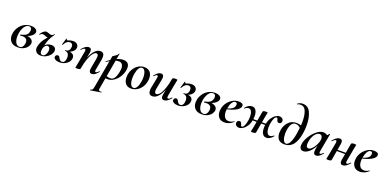

<svg xmlns="http://www.w3.org/2000/svg" viewBox="-3 -1829 6463 3203"><g transform="rotate(20 3229.0 -227.0)"><path d="M28 -139Q28 -161 33 -188Q45 -245 78.5 -293Q112 -341 164 -370Q216 -399 280 -399Q333 -399 363 -379Q393 -359 393 -329Q393 -293 350.5 -258Q308 -223 240 -209L255 -220Q313 -220 348 -195.5Q383 -171 383 -131Q383 -100 360.5 -66Q338 -32 294 -9Q250 14 191 14Q108 14 68 -29.5Q28 -73 28 -139ZM290 -84Q292 -102 292 -109Q292 -149 269 -168.5Q246 -188 205 -188Q187 -188 166 -185H165Q161 -185 159 -188Q157 -191 157 -194Q157 -200 163 -201Q232 -218 261 -241Q290 -264 297 -309Q299 -323 299 -329Q299 -357 285.5 -369.5Q272 -382 250 -382Q206 -382 173 -334Q140 -286 127 -216Q122 -181 122 -155Q122 -89 146 -46.5Q170 -4 215 -4Q247 -4 265.5 -26Q284 -48 290 -84Z M490 -83Q490 -97 493 -110Q503 -160 525 -201.5Q547 -243 586 -288.5Q625 -334 695 -402L702 -395Q643 -315 619 -245Q595 -175 584 -101Q580 -81 580 -61Q580 -4 624 -4Q654 -4 676 -41Q698 -78 698 -119Q698 -148 685 -164Q672 -180 653 -180Q631 -180 611 -159Q591 -138 584 -101L568 -102Q576 -155 615 -185Q654 -215 713 -215Q749 -215 770 -196Q791 -177 791 -145Q791 -135 790 -130Q784 -95 757 -62Q730 -29 687.5 -8Q645 13 594 13Q544 13 517 -14.5Q490 -42 490 -83ZM458 -307Q456 -307 454 -310Q452 -313 453 -315Q471 -343 498.5 -369Q526 -395 551 -395Q570 -395 600 -383Q626 -372 642 -372Q659 -372 669 -379Q679 -386 695 -402Q695 -403 697 -403Q699 -403 701 -400Q703 -397 702 -395Q673 -352 649.5 -331.5Q626 -311 606 -311Q591 -311 577.5 -316Q564 -321 561 -322Q535 -335 509 -335Q496 -335 484.5 -327.5Q473 -320 460 -308Q460 -307 458 -307Z M1031 -401Q1071 -401 1097 -379Q1123 -357 1123 -322Q1123 -281 1086.5 -247.5Q1050 -214 994 -205L998 -213Q1056 -217 1085.5 -195.5Q1115 -174 1115 -136Q1115 -95 1089.5 -61.5Q1064 -28 1021.5 -8.5Q979 11 931 11Q886 11 856.5 -5.5Q827 -22 827 -48Q827 -65 838 -77.5Q849 -90 868 -90Q885 -90 892.5 -81Q900 -72 910 -53Q930 -11 966 -11Q1012 -11 1024 -76Q1027 -94 1027 -111Q1027 -152 1008.5 -176.5Q990 -201 955 -201Q950 -201 950 -207Q950 -213 955 -213Q992 -214 1010 -231.5Q1028 -249 1034 -281Q1036 -290 1036 -306Q1036 -335 1021.5 -349.5Q1007 -364 985 -364Q957 -364 932 -346Q907 -328 881 -281Q879 -279 878 -279Q875 -279 872 -281.5Q869 -284 870 -287L904 -400Q906 -402 908 -402Q911 -402 914 -400Q917 -398 916 -396V-391Q916 -378 927 -378Q930 -378 961.5 -389.5Q993 -401 1031 -401Z M1455 -47Q1455 -62 1460 -89L1489 -248Q1494 -276 1494 -293Q1494 -342 1462 -342Q1433 -342 1402 -303.5Q1371 -265 1344 -190Q1317 -115 1300 -12L1282 -13Q1301 -131 1336 -218Q1371 -305 1416.5 -352Q1462 -399 1513 -399Q1582 -399 1582 -316Q1582 -297 1577 -267L1544 -89Q1541 -74 1541 -65Q1541 -42 1557 -42Q1567 -42 1579.5 -51Q1592 -60 1610 -77Q1612 -79 1613 -79Q1616 -79 1618 -75.5Q1620 -72 1618 -69Q1584 -29 1557.5 -10Q1531 9 1503 9Q1455 9 1455 -47ZM1211 0 1215 -21Q1225 -68 1226 -74L1267 -297Q1269 -306 1269 -319Q1269 -346 1252 -346Q1231 -346 1194 -306Q1193 -305 1191 -305Q1188 -305 1186 -308.5Q1184 -312 1186 -315Q1222 -357 1250.5 -376Q1279 -395 1308 -395Q1355 -395 1355 -342Q1355 -327 1352 -309L1300 -12Q1295 8 1244 8Q1211 8 1211 0Z M1570 263Q1590 258 1599 251.5Q1608 245 1613 231Q1618 217 1624 185L1726 -386Q1726 -388 1743 -398Q1771 -415 1790 -430Q1809 -445 1814 -464Q1815 -468 1820.5 -467Q1826 -466 1825 -462L1712 178Q1708 202 1708 207Q1708 222 1715 228.5Q1722 235 1738 235Q1743 235 1759 233Q1763 233 1764.5 238Q1766 243 1762 244L1572 275Q1569 276 1567.5 270Q1566 264 1570 263ZM1696 -8 1706 -70Q1731 -51 1758 -40Q1785 -29 1821 -29Q1869 -29 1897 -80.5Q1925 -132 1936 -220Q1938 -238 1938 -247Q1938 -290 1918.5 -317Q1899 -344 1855 -344Q1812 -344 1765.5 -323.5Q1719 -303 1659 -260Q1658 -259 1656 -259Q1652 -259 1650 -263Q1648 -267 1652 -270Q1720 -326 1790.5 -359.5Q1861 -393 1924 -393Q1976 -393 2002.5 -366Q2029 -339 2029 -288Q2029 -271 2026 -253Q2016 -186 1979.5 -127.5Q1943 -69 1890.5 -34Q1838 1 1784 1Q1739 1 1696 -8Z M2067 -139Q2067 -169 2072 -193Q2083 -253 2115.5 -300Q2148 -347 2194 -373Q2240 -399 2293 -399Q2360 -399 2395.5 -358.5Q2431 -318 2431 -250Q2431 -223 2425 -193Q2412 -127 2377.5 -80.5Q2343 -34 2296.5 -10Q2250 14 2202 14Q2136 14 2101.5 -28.5Q2067 -71 2067 -139ZM2326 -149Q2333 -188 2333 -228Q2333 -293 2313.5 -334Q2294 -375 2260 -375Q2230 -375 2206.5 -340Q2183 -305 2171 -236Q2164 -197 2164 -157Q2164 -92 2183 -51.5Q2202 -11 2236 -11Q2268 -11 2291.5 -48Q2315 -85 2326 -149Z M2510 -69Q2510 -95 2515 -119L2550 -297Q2553 -312 2553 -321Q2553 -344 2537 -344Q2527 -344 2515.5 -335.5Q2504 -327 2485 -309Q2483 -307 2481 -307Q2478 -307 2476 -310.5Q2474 -314 2477 -317Q2511 -357 2536.5 -376Q2562 -395 2590 -395Q2639 -395 2639 -338Q2639 -324 2634 -297L2603 -138Q2598 -116 2598 -93Q2598 -44 2630 -44Q2659 -44 2690 -82.5Q2721 -121 2748 -196Q2775 -271 2792 -374L2810 -373Q2791 -255 2756 -168Q2721 -81 2675.5 -34Q2630 13 2579 13Q2510 13 2510 -69ZM2737 -44Q2737 -59 2740 -77L2792 -374Q2797 -394 2848 -394Q2865 -394 2873 -391.5Q2881 -389 2881 -386L2877 -365Q2867 -318 2866 -312L2825 -89Q2823 -80 2823 -67Q2823 -40 2840 -40Q2861 -40 2898 -80Q2899 -81 2901 -81Q2904 -81 2906 -77.5Q2908 -74 2906 -71Q2870 -29 2841.5 -10Q2813 9 2784 9Q2737 9 2737 -44Z M3133 -401Q3173 -401 3199 -379Q3225 -357 3225 -322Q3225 -281 3188.5 -247.5Q3152 -214 3096 -205L3100 -213Q3158 -217 3187.5 -195.5Q3217 -174 3217 -136Q3217 -95 3191.5 -61.5Q3166 -28 3123.5 -8.5Q3081 11 3033 11Q2988 11 2958.5 -5.5Q2929 -22 2929 -48Q2929 -65 2940 -77.5Q2951 -90 2970 -90Q2987 -90 2994.5 -81Q3002 -72 3012 -53Q3032 -11 3068 -11Q3114 -11 3126 -76Q3129 -94 3129 -111Q3129 -152 3110.5 -176.5Q3092 -201 3057 -201Q3052 -201 3052 -207Q3052 -213 3057 -213Q3094 -214 3112 -231.5Q3130 -249 3136 -281Q3138 -290 3138 -306Q3138 -335 3123.5 -349.5Q3109 -364 3087 -364Q3059 -364 3034 -346Q3009 -328 2983 -281Q2981 -279 2980 -279Q2977 -279 2974 -281.5Q2971 -284 2972 -287L3006 -400Q3008 -402 3010 -402Q3013 -402 3016 -400Q3019 -398 3018 -396V-391Q3018 -378 3029 -378Q3032 -378 3063.5 -389.5Q3095 -401 3133 -401Z M3294 -139Q3294 -161 3299 -188Q3311 -245 3344.5 -293Q3378 -341 3430 -370Q3482 -399 3546 -399Q3599 -399 3629 -379Q3659 -359 3659 -329Q3659 -293 3616.5 -258Q3574 -223 3506 -209L3521 -220Q3579 -220 3614 -195.5Q3649 -171 3649 -131Q3649 -100 3626.5 -66Q3604 -32 3560 -9Q3516 14 3457 14Q3374 14 3334 -29.5Q3294 -73 3294 -139ZM3556 -84Q3558 -102 3558 -109Q3558 -149 3535 -168.5Q3512 -188 3471 -188Q3453 -188 3432 -185H3431Q3427 -185 3425 -188Q3423 -191 3423 -194Q3423 -200 3429 -201Q3498 -218 3527 -241Q3556 -264 3563 -309Q3565 -323 3565 -329Q3565 -357 3551.5 -369.5Q3538 -382 3516 -382Q3472 -382 3439 -334Q3406 -286 3393 -216Q3388 -181 3388 -155Q3388 -89 3412 -46.5Q3436 -4 3481 -4Q3513 -4 3531.5 -26Q3550 -48 3556 -84Z M3721 -136Q3721 -158 3726 -185Q3736 -239 3770.5 -288Q3805 -337 3857 -368Q3909 -399 3969 -399Q4007 -399 4028 -386Q4049 -373 4049 -350Q4049 -315 4009 -283.5Q3969 -252 3905 -230Q3841 -208 3772 -201L3774 -214Q3856 -227 3902.5 -256Q3949 -285 3949 -336Q3949 -353 3940.5 -362.5Q3932 -372 3917 -372Q3884 -372 3859 -329Q3834 -286 3823 -218Q3819 -194 3819 -166Q3819 -105 3844 -68.5Q3869 -32 3918 -32Q3939 -32 3963.5 -39.5Q3988 -47 4008 -63H4009Q4012 -63 4014.5 -60Q4017 -57 4015 -55Q3979 -20 3939 -4Q3899 12 3859 12Q3790 12 3755.5 -30Q3721 -72 3721 -136Z M4047 -47Q4047 -66 4058 -81Q4069 -96 4090 -96Q4111 -96 4119.5 -84.5Q4128 -73 4134 -51Q4138 -36 4142 -29Q4146 -22 4155 -22Q4202 -22 4226 -166Q4230 -191 4230 -222Q4230 -277 4212.5 -313.5Q4195 -350 4162 -350Q4143 -350 4124 -340Q4105 -330 4095 -319H4093Q4090 -319 4087 -322Q4084 -325 4086 -327Q4141 -399 4205 -399Q4253 -399 4276 -359Q4299 -319 4299 -257Q4299 -218 4292 -184Q4281 -122 4251.5 -77.5Q4222 -33 4185 -10Q4148 13 4114 13Q4088 13 4067.5 -3.5Q4047 -20 4047 -47ZM4327 0Q4328 -7 4333.5 -30Q4339 -53 4343 -74L4396 -374Q4401 -394 4451 -394Q4483 -394 4483 -386Q4482 -381 4476 -357.5Q4470 -334 4467 -312L4414 -12Q4412 -3 4398.5 2.5Q4385 8 4359 8Q4327 8 4327 0ZM4252 -205H4565L4561 -181H4249ZM4510 -129Q4510 -168 4517 -202Q4529 -264 4558.5 -308.5Q4588 -353 4624.5 -376Q4661 -399 4695 -399Q4721 -399 4741.5 -382.5Q4762 -366 4762 -338Q4762 -319 4751 -304.5Q4740 -290 4720 -290Q4698 -290 4689.5 -301.5Q4681 -313 4675 -335Q4671 -350 4667 -357Q4663 -364 4654 -364Q4607 -364 4583 -220Q4579 -195 4579 -164Q4579 -109 4596.5 -72.5Q4614 -36 4647 -36Q4677 -36 4714 -67H4716Q4719 -67 4722 -64Q4725 -61 4723 -58Q4665 13 4605 13Q4556 13 4533 -27Q4510 -67 4510 -129Z M4780 -138Q4780 -164 4785 -192Q4799 -274 4853 -333Q4907 -392 4994 -392Q5057 -392 5098 -365L5076 -327Q5060 -349 5036.5 -360.5Q5013 -372 4987 -372Q4944 -372 4919.5 -338Q4895 -304 4883 -239Q4876 -205 4876 -162Q4876 -98 4894 -52.5Q4912 -7 4946 -7Q4981 -7 5010.5 -60.5Q5040 -114 5058 -220Q5080 -347 5080 -449Q5080 -559 5051.5 -630Q5023 -701 4954 -701Q4926 -701 4900 -688L4898 -687Q4895 -687 4892.5 -691Q4890 -695 4892 -697Q4913 -711 4933 -720Q4953 -729 4986 -729Q5080 -729 5123.5 -637.5Q5167 -546 5167 -408Q5167 -333 5155 -262Q5109 14 4926 14Q4848 14 4814 -29Q4780 -72 4780 -138Z M5192 -63Q5192 -130 5236.5 -209.5Q5281 -289 5346.5 -344Q5412 -399 5470 -399Q5504 -399 5533 -380Q5562 -361 5565 -324L5505 -357Q5522 -359 5540.5 -373Q5559 -387 5572 -407Q5574 -409 5576 -409Q5579 -409 5582 -407Q5585 -405 5584 -404L5526 -89Q5523 -76 5523 -66Q5523 -42 5537 -42Q5556 -42 5591 -77Q5592 -78 5594 -78Q5597 -78 5599 -74.5Q5601 -71 5599 -69Q5535 9 5487 9Q5461 9 5449 -5.5Q5437 -20 5437 -51Q5437 -68 5440 -89L5465 -229L5486 -246Q5463 -167 5425 -108Q5387 -49 5343.5 -18Q5300 13 5259 13Q5228 13 5210 -6Q5192 -25 5192 -63ZM5470 -253Q5473 -270 5473 -283Q5473 -314 5459 -332Q5445 -350 5420 -350Q5392 -350 5364.5 -327Q5337 -304 5316.5 -263Q5296 -222 5287 -172Q5282 -140 5282 -124Q5282 -91 5293 -75.5Q5304 -60 5323 -60Q5353 -60 5384.5 -91.5Q5416 -123 5439.5 -168.5Q5463 -214 5470 -253Z M5667 0 5671 -21Q5681 -68 5682 -74L5723 -297Q5725 -306 5725 -319Q5725 -346 5708 -346Q5687 -346 5650 -306Q5649 -305 5647 -305Q5644 -305 5642 -308.5Q5640 -312 5642 -315Q5678 -357 5706.5 -376Q5735 -395 5764 -395Q5811 -395 5811 -342Q5811 -327 5808 -309L5756 -12Q5751 8 5700 8Q5667 8 5667 0ZM5746 -205H5988L5985 -181H5743ZM5911 -44Q5911 -59 5914 -77L5966 -374Q5971 -394 6022 -394Q6039 -394 6047 -391.5Q6055 -389 6055 -386L6051 -365Q6041 -318 6040 -312L5999 -89Q5997 -80 5997 -67Q5997 -40 6014 -40Q6035 -40 6071 -80Q6072 -81 6074 -81Q6078 -81 6080 -77.5Q6082 -74 6080 -71Q6044 -29 6015 -10Q5986 9 5958 9Q5911 9 5911 -44Z M6123 -136Q6123 -158 6128 -185Q6138 -239 6172.5 -288Q6207 -337 6259 -368Q6311 -399 6371 -399Q6409 -399 6430 -386Q6451 -373 6451 -350Q6451 -315 6411 -283.5Q6371 -252 6307 -230Q6243 -208 6174 -201L6176 -214Q6258 -227 6304.5 -256Q6351 -285 6351 -336Q6351 -353 6342.5 -362.5Q6334 -372 6319 -372Q6286 -372 6261 -329Q6236 -286 6225 -218Q6221 -194 6221 -166Q6221 -105 6246 -68.5Q6271 -32 6320 -32Q6341 -32 6365.5 -39.5Q6390 -47 6410 -63H6411Q6414 -63 6416.5 -60Q6419 -57 6417 -55Q6381 -20 6341 -4Q6301 12 6261 12Q6192 12 6157.5 -30Q6123 -72 6123 -136Z"/></g></svg>

Font: Cormorant Garamond
Style: Bold Italic
Weight: 700
Italic angle: -10°
Designer: Christian Thalmann (Catharsis Fonts)
Foundry: Catharsis Fonts
Version: Version 4.000